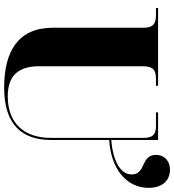

<svg xmlns="http://www.w3.org/2000/svg" viewBox="22 -832 820 903"><g transform="rotate(90 431.5 -380.0)"><path d="M392 10C567 10 638 -75 638 -212V-484C771 -492 863 -563 863 -670C863 -735 827 -770 778 -770C738 -770 708 -745 708 -704C708 -631 800 -658 800 -590C800 -535 732 -501 638 -494V-714H508V-704H571C603 -704 628 -697 628 -646V-210C628 -82 557 -7 433 -7C342 -7 291 -50 291 -155V-642C291 -697 317 -704 349 -704H383V-714H17V-704H52C83 -704 110 -697 110 -646V-219C110 -55 222 10 392 10Z"/></g></svg>

Font: Noto Serif Display ExtraBold
Style: Regular
Weight: 800
Designer: Monotype Design Team
Foundry: Monotype Imaging Inc.
Version: Version 2.009